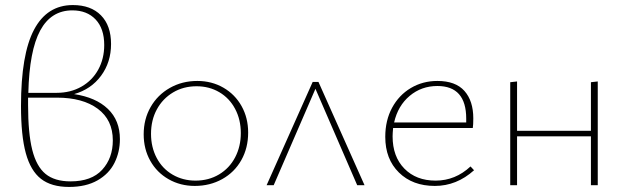

<svg xmlns="http://www.w3.org/2000/svg" viewBox="-20 -732 2473 759"><path d="M454 -182Q454 -131 432.5 -88Q411 -45 365.5 -19Q320 7 253 7Q183 7 142 -25Q101 -57 82 -126.5Q63 -196 63 -313Q63 -517 114.5 -614.5Q166 -712 268 -712Q339 -712 379 -671.5Q419 -631 419 -558Q419 -486 379.5 -432.5Q340 -379 273 -360Q359 -347 406.5 -301.5Q454 -256 454 -182ZM92 -365H204Q259 -365 302 -389.5Q345 -414 368.5 -457Q392 -500 392 -554Q392 -619 358 -655Q324 -691 266 -691Q182 -691 139 -611.5Q96 -532 92 -365ZM426 -177Q426 -258 366.5 -302Q307 -346 205 -346H91V-317Q91 -205 107.5 -139.5Q124 -74 160 -44.5Q196 -15 259 -15Q342 -15 384 -61Q426 -107 426 -177Z M548 -201Q548 -261 575.5 -309Q603 -357 651.5 -384.5Q700 -412 760 -412Q817 -412 863 -385.5Q909 -359 935 -312.5Q961 -266 961 -208Q961 -147 934 -99Q907 -51 858.5 -24Q810 3 750 3Q693 3 646.5 -23.5Q600 -50 574 -96.5Q548 -143 548 -201ZM932 -206Q932 -259 909.5 -301.5Q887 -344 847 -367.5Q807 -391 757 -391Q705 -391 664 -366.5Q623 -342 600 -299.5Q577 -257 577 -203Q577 -150 599.5 -107.5Q622 -65 662.5 -41.5Q703 -18 753 -18Q805 -18 846 -42.5Q887 -67 909.5 -110Q932 -153 932 -206Z M1392 0 1227 -381 1062 0H1034L1216 -408H1239L1421 0Z M1854 -59Q1785 3 1699 3Q1611 3 1557 -50Q1503 -103 1503 -191Q1503 -256 1530 -306Q1557 -356 1604 -384Q1651 -412 1709 -412Q1781 -412 1816 -372.5Q1851 -333 1851 -264Q1851 -238 1849 -226H1534Q1532 -204 1532 -193Q1532 -113 1578.5 -65.5Q1625 -18 1702 -18Q1780 -18 1840 -74ZM1538 -248H1823V-263Q1823 -392 1709 -392Q1646 -392 1599.5 -353Q1553 -314 1538 -248Z M2343 -410V0H2316V-193H2024V0H1997V-407L2024 -410V-215H2316V-407Z"/></svg>

Font: Ysabeau Infant Extralight
Style: Regular
Weight: 200
Designer: Christian Thalmann (Catharsis Fonts)
Version: Version 0.003